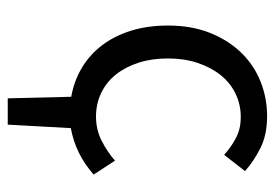

<svg xmlns="http://www.w3.org/2000/svg" viewBox="-127 -411 710 496"><g transform="rotate(90 228.0 -163.0)"><path d="M234 172 230 8Q190 1 156 -19Q122 -39 97.5 -71Q73 -103 59.5 -146Q46 -189 46 -242Q46 -303 65 -350.5Q84 -398 116 -431Q148 -464 190.5 -481Q233 -498 280 -498Q328 -498 362 -481Q396 -464 422 -441L380 -387Q359 -406 335.5 -418Q312 -430 283 -430Q250 -430 222 -416.5Q194 -403 174 -378Q154 -353 142.5 -318.5Q131 -284 131 -242Q131 -200 142 -166Q153 -132 172.5 -107.5Q192 -83 220 -69.5Q248 -56 281 -56Q315 -56 343.5 -70.5Q372 -85 395 -105L431 -50Q378 -3 311 9L302 172Z"/></g></svg>

Font: Processing Sans Pro
Style: Regular
Weight: 400
Designer: Paul D. Hunt
Foundry: Adobe Systems Incorporated
Version: Version 2.020;PS 2.000;hotconv 1.0.86;makeotf.lib2.5.63406